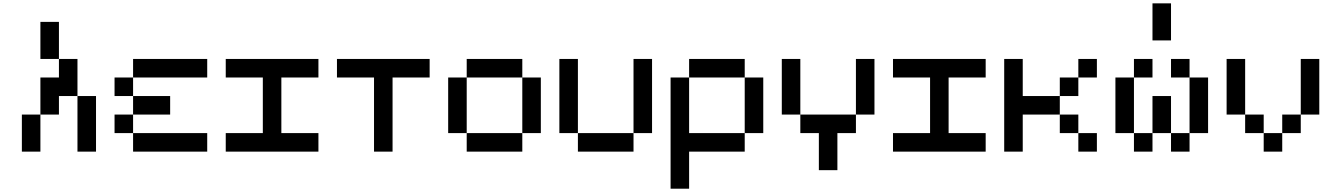

<svg xmlns="http://www.w3.org/2000/svg" viewBox="-20 -909 8040 1151"><path d="M333.3 -555.6H222.2V-777.8H333.3ZM333.3 -444.4V-555.6H444.4V-333.3H333.3V-222.2H222.2V-444.4ZM222.2 0H111.1V-222.2H222.2ZM555.6 0H444.4V-333.3H555.6Z M777.8 -444.4V-555.6H1222.2V-444.4ZM777.8 0V-111.1H1222.2V0ZM777.8 -222.2V-333.3H1000V-222.2ZM666.7 -333.3V-444.4H777.8V-333.3ZM666.7 -111.1V-222.2H777.8V-111.1Z M1555.6 -444.4H1333.3V-555.6H1888.9V-444.4H1666.7V-111.1H1888.9V0H1333.3V-111.1H1555.6Z M2555.6 -555.6V-444.4H2333.3V0H2222.2V-444.4H2000V-555.6Z M2777.8 -111.1H2666.7V-444.4H2777.8ZM3111.1 -444.4H2777.8V-555.6H3111.1ZM3222.2 -111.1H3111.1V-444.4H3222.2ZM3111.1 0H2777.8V-111.1H3111.1Z M3444.4 -111.1H3333.3V-555.6H3444.4ZM3888.9 -111.1H3777.8V-555.6H3888.9ZM3777.8 0H3444.4V-111.1H3777.8Z M4444.4 -444.4H4111.1V-555.6H4444.4ZM4111.1 0V222.2H4000V-444.4H4111.1V-111.1H4444.4V0ZM4555.6 -111.1H4444.4V-444.4H4555.6Z M5222.2 -222.2H5111.1V-555.6H5222.2ZM4888.9 -111.1H4777.8V-222.2H5111.1V-111.1H5000V111.1H4888.9ZM4777.8 -222.2H4666.7V-555.6H4777.8Z M5555.6 -444.4H5333.3V-555.6H5888.9V-444.4H5666.7V-111.1H5888.9V0H5333.3V-111.1H5555.6Z M6111.1 -222.2V0H6000V-555.6H6111.1V-333.3H6333.3V-222.2ZM6555.6 0H6444.4V-111.1H6555.6ZM6444.4 -111.1H6333.3V-222.2H6444.4ZM6555.6 -444.4H6444.4V-555.6H6555.6ZM6444.4 -333.3H6333.3V-444.4H6444.4Z M6777.8 -111.1H6666.7V-444.4H6777.8ZM7222.2 -111.1H7111.1V-444.4H7222.2ZM7000 -111.1H6888.9V-333.3H7000ZM6888.9 0H6777.8V-111.1H6888.9ZM7111.1 0H7000V-111.1H7111.1ZM6888.9 -444.4H6777.8V-555.6H6888.9ZM7111.1 -444.4H7000V-555.6H7111.1ZM7000 -666.7H6888.9V-888.9H7000Z M7666.7 0H7555.6V-111.1H7666.7ZM7555.6 -111.1H7444.4V-222.2H7555.6ZM7777.8 -111.1H7666.7V-222.2H7777.8ZM7444.4 -222.2H7333.3V-555.6H7444.4ZM7888.9 -222.2H7777.8V-555.6H7888.9Z"/></svg>

Font: Pixeloid Mono
Style: Regular
Weight: 400
Monospace: yes
Designer: GGBotNet
Foundry: GGBotNet
Version: 0.5